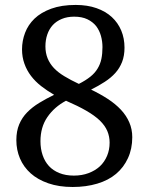

<svg xmlns="http://www.w3.org/2000/svg" viewBox="-20 -744 599 774"><path d="M45.9 -179.2Q45.9 -215.3 57.4 -242.7Q68.8 -270 89.4 -291Q109.9 -312 137.9 -329.1Q166 -346.2 198.2 -361.8Q170.4 -377.9 146.2 -396.7Q122.1 -415.5 105 -438Q87.9 -460.4 78.4 -487.3Q68.8 -514.2 68.8 -544.9Q68.8 -579.6 81.1 -611.8Q93.3 -644 119.1 -668.9Q145 -693.8 186.5 -709Q228 -724.1 285.2 -724.1Q332 -724.1 368.9 -711.2Q405.8 -698.2 430.7 -675.3Q455.6 -652.3 468.8 -620.8Q481.9 -589.4 481.9 -551.8Q481.9 -519.5 472.2 -494.4Q462.4 -469.2 444.8 -449.7Q427.2 -430.2 402.3 -414.1Q377.4 -397.9 347.2 -382.8Q383.8 -365.2 414.6 -345.2Q445.3 -325.2 467.3 -301.8Q489.3 -278.3 501.2 -250.7Q513.2 -223.1 513.2 -190.9Q513.2 -144 495.8 -106.4Q478.5 -68.8 447.8 -43Q417 -17.1 372.1 -3.7Q327.1 9.8 272.9 9.8Q217.3 9.8 174.6 -5.1Q131.8 -20 103.5 -45.4Q75.2 -70.8 60.5 -105.2Q45.9 -139.6 45.9 -179.2ZM393.1 -554.2Q393.1 -577.1 387 -599.1Q380.9 -621.1 367.7 -638.7Q354 -655.8 332.3 -666.3Q310.5 -676.8 278.8 -676.8Q251 -676.8 229.2 -667.7Q207.5 -658.7 192.9 -643.1Q178.2 -627 170.7 -605Q163.1 -583 163.1 -557.1Q163.1 -530.8 171.9 -509Q180.7 -487.3 197.3 -469.7Q213.9 -452.1 239.3 -436.8Q264.6 -421.4 297.9 -405.8Q325.7 -419.9 344.2 -434.8Q362.8 -449.7 373.5 -467.8Q384.3 -485.4 388.7 -506.6Q393.1 -527.8 393.1 -554.2ZM277.8 -36.1Q310.1 -36.1 336.9 -46.1Q363.8 -56.2 382.8 -73.7Q401.4 -91.3 411.6 -115.7Q421.9 -140.1 421.9 -168.9Q421.9 -193.8 412.6 -215.8Q403.3 -237.8 382.3 -258.3Q361.3 -278.3 327.9 -297.6Q294.4 -316.9 246.1 -337.9Q199.2 -313 171.1 -272.2Q143.1 -231.4 143.1 -174.8Q143.1 -144 151.9 -118.4Q160.6 -92.8 177.2 -74.7Q193.8 -56.6 219.2 -46.4Q244.6 -36.1 277.8 -36.1Z"/></svg>

Font: Sitara
Style: Regular
Weight: 400
Designer: Neelakash Kshetrimayum
Foundry: Neelakash Kshetrimayum
Version: Version 1.000;PS Version 1.000;PS 1.0;hotconv 1.;hotconv 1.0